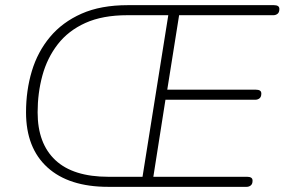

<svg xmlns="http://www.w3.org/2000/svg" viewBox="-20 -725 1104 745"><path d="M400 0Q247 0 164 -75.5Q81 -151 81 -289Q81 -374 103.5 -449Q126 -524 174 -581.5Q222 -639 296.5 -672Q371 -705 476 -705H1043Q1053 -705 1058.5 -701.5Q1064 -698 1064 -690Q1064 -677 1057 -671.5Q1050 -666 1041 -666H675L629 -377H973Q983 -377 988.5 -373.5Q994 -370 994 -362Q994 -349 987 -343.5Q980 -338 971 -338H622L575 -39H939Q949 -39 954.5 -35.5Q960 -32 960 -24Q960 -11 953 -5.5Q946 0 937 0ZM401 -39H533L633 -666H474Q378 -666 311.5 -636Q245 -606 204 -553Q163 -500 144.5 -432Q126 -364 126 -289Q126 -168 195 -103.5Q264 -39 401 -39Z"/></svg>

Font: Nunito ExtraLight ExtraLight
Style: Italic
Weight: 250
Italic angle: -9°
Version: Version 3.602